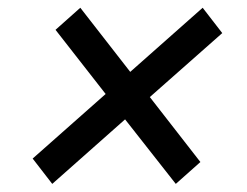

<svg xmlns="http://www.w3.org/2000/svg" viewBox="-20 -568 627 488"><path d="M63 -165 248.5 -329.1 121.1 -492.2 184.1 -548.3 311 -385.3 495.1 -548.3 544.9 -483.9 360.8 -321.3 489.3 -156.2 426.8 -100.6 297.9 -264.6 112.8 -100.6Z"/></svg>

Font: Roboto Mono
Style: Italic
Weight: 400
Designer: Google
Version: Version 2.000985; 2015; ttfautohint (v1.3)